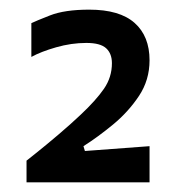

<svg xmlns="http://www.w3.org/2000/svg" viewBox="-20 -823 370 398"><path d="M35 -445V-490Q35 -490 54.5 -505.5Q74 -521 100.5 -543.5Q127 -566 147 -585Q179 -615 195.5 -639Q212 -663 212 -692Q212 -712 200 -723Q188 -734 159 -734Q128 -734 96.5 -725Q65 -716 45 -705V-775Q53 -779 83.5 -791Q114 -803 165 -803Q228 -803 259 -775.5Q290 -748 290 -698Q290 -657 268 -624Q246 -591 214.5 -565Q183 -539 153 -520L156 -510L290 -520V-445Z"/></svg>

Font: Rowdies Light
Style: Regular
Weight: 300
Designer: Jaikishan Patel
Version: Version 1.000; ttfautohint (v1.8.3)